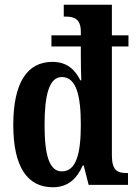

<svg xmlns="http://www.w3.org/2000/svg" viewBox="-20 -780 574 810"><path d="M203 10C266 10 304 -25 329 -82H333L354 0H520V-50H513C473 -50 452 -64 452 -125V-584H522V-631H452V-760H249V-710H256C291 -710 321 -702 321 -646V-631H197V-584H321V-544C321 -510 322 -455 323 -441H319C296 -487 262 -519 201 -519C96 -519 36 -433 36 -253C36 -75 96 10 203 10ZM241 -57C188 -57 168 -125 168 -253C168 -381 188 -455 241 -455C302 -455 321 -376 321 -254C321 -133 302 -57 241 -57Z"/></svg>

Font: Noto Serif Myanmar ExtraCondensed
Style: Bold
Weight: 700
Width: 2
Designer: Ben Mitchell and the Monotype Design Team
Foundry: Monotype Imaging Inc.
Version: Version 2.106